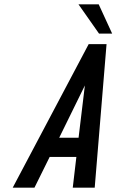

<svg xmlns="http://www.w3.org/2000/svg" viewBox="-20 -872 580 892"><path d="M39 0H140L210.8 -143H334.8L318 0H420L475 -667H392ZM255 -232 374.3 -475 345 -232ZM440 -716H501L438.5 -852H344.5Z"/></svg>

Font: Din Kursivschrift
Style: Eng
Weight: 400
Version: Version 1.089